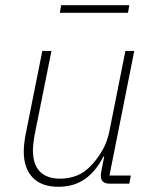

<svg xmlns="http://www.w3.org/2000/svg" viewBox="-20 -703 591 735"><path d="M142 -508H177L113 -189Q110 -173 108 -155.5Q106 -138 106 -128Q106 -74 132.5 -46.5Q159 -19 211 -19Q244 -19 275.5 -31.5Q307 -44 335 -76Q355 -98 373 -129.5Q391 -161 399 -202L460 -508H494L399 -31H481L475 0H399Q383 0 374.5 -7.5Q366 -15 366 -29Q366 -34 366.5 -38.5Q367 -43 368 -48L379 -104H376Q347 -47 305 -17.5Q263 12 203 12Q139 12 105 -23.5Q71 -59 71 -123Q71 -137 73 -154.5Q75 -172 78 -188ZM209 -654 214 -683H475L470 -654Z"/></svg>

Font: IBM Plex Sans ExtraLight
Style: Italic
Weight: 250
Italic angle: -11.31°
Designer: Mike Abbink, Paul van der Laan, Pieter van Rosmalen
Foundry: Bold Monday
Version: Version 3.201